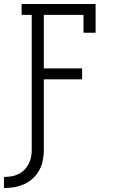

<svg xmlns="http://www.w3.org/2000/svg" viewBox="-53 -755 573 968"><path d="M-33 193V137Q-14 137 4.5 134Q23 131 39.5 123Q56 115 69.5 101.5Q83 88 91.5 71.5Q100 55 103.5 37Q107 19 107 0V-680H56V-735H429V-590H368V-680H168V-410H361V-355H168V0Q168 26 163 52.5Q158 79 145.5 102Q133 125 113.5 143.5Q94 162 70 173Q46 184 20 188.5Q-6 193 -33 193Z"/></svg>

Font: Iosevka Slab Light
Style: Regular
Weight: 300
Monospace: yes
Designer: Belleve Invis
Foundry: Belleve Invis
Version: Version 11.1.0; ttfautohint (v1.8.3)